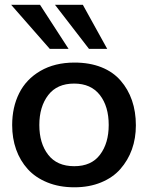

<svg xmlns="http://www.w3.org/2000/svg" viewBox="-20 -777 662 808"><path d="M354.5 -571.3 211.4 -756.8H328.6L431.2 -571.3ZM189.5 -571.3 26.9 -756.8H148.4L268.6 -571.3ZM293 11.2Q229.5 11.2 179.2 -9.3Q128.9 -29.8 96.7 -65.4Q64.5 -101.1 47.9 -147.9Q31.2 -194.8 31.2 -250.5Q31.2 -325.7 60.5 -384.3Q89.8 -443.4 149.9 -478.5Q210.4 -513.7 293.5 -513.7Q357.4 -513.7 407 -493.9Q456.5 -474.1 487.8 -437.5Q519 -401.9 535.4 -354.5Q551.8 -307.1 551.8 -249.5Q551.8 -194.8 535.2 -148.4Q518.6 -102.1 486.3 -65.4Q455.1 -29.8 405.3 -9.3Q355.5 11.2 293 11.2ZM292.5 -77.6Q364.7 -77.6 400.9 -126Q437.5 -174.3 437.5 -251Q437.5 -329.1 400.4 -377Q362.8 -425.3 292 -425.3Q220.2 -425.3 183.1 -377Q145.5 -328.1 145.5 -251Q145.5 -173.8 182.6 -126Q219.7 -77.6 292.5 -77.6Z"/></svg>

Font: Ride Light
Style: Bold
Weight: 600
Version: Version 3.000